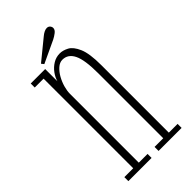

<svg xmlns="http://www.w3.org/2000/svg" viewBox="-204 -679 728 728"><g transform="rotate(-45 160.0 -315.0)"><path d="M18.5 0V-21.5H66V-502H18.5V-523.5H96V-458Q100.5 -474.5 112 -490.2Q123.5 -506 140.2 -516.2Q157 -526.5 177 -526.5Q193.5 -526.5 212 -516.8Q230.5 -507 243.8 -476.5Q257 -446 257 -383.5V-21.5H304V0H180.5V-21.5H227V-370Q227 -441.5 212 -472Q197 -502.5 167 -502.5Q152.5 -502.5 139.2 -490.8Q126 -479 116.2 -461.5Q106.5 -444 101.2 -425Q96 -406 96 -391.5V-21.5H143V0ZM107 -539 99 -549 180.5 -615.5Q187.5 -621.5 195.5 -625.5Q203.5 -629.5 210.5 -629.5Q215.5 -629.5 219.5 -627.2Q223.5 -625 226 -620Q228 -616.5 228 -612Q228 -602.5 217.8 -594.5Q207.5 -586.5 196.5 -581Z"/></g></svg>

Font: Imbue 48pt Thin
Style: Regular
Weight: 250
Designer: Tyler Finck
Foundry: Etcetera Type Company
Version: Version 1.102